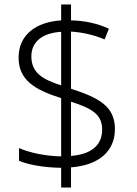

<svg xmlns="http://www.w3.org/2000/svg" viewBox="-20 -779 611 857"><path d="M253 -30V58H297V-32C416 -41 493 -100 493 -203C493 -306 419 -343 297 -383V-638C345 -635 398 -624 447 -603L466 -651C415 -674 359 -687 297 -688V-759H253V-688C141 -681 63 -624 63 -522C63 -421 136 -378 253 -341V-81C183 -82 110 -98 65 -118V-61C107 -44 174 -31 253 -30ZM253 -637V-398C171 -424 120 -454 120 -527C120 -595 172 -632 253 -637ZM297 -83V-325C391 -295 436 -268 436 -201C436 -128 384 -90 297 -83Z"/></svg>

Font: Noto Sans Myanmar UI Light
Style: Regular
Weight: 300
Designer: Monotype Design Team
Foundry: Monotype Imaging Inc.
Version: Version 2.103